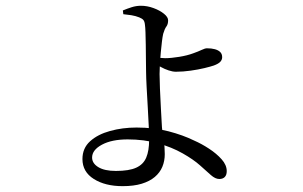

<svg xmlns="http://www.w3.org/2000/svg" viewBox="-20 -584 1040 660"><path d="M403.9 -535.2 402.3 -548.1Q417 -554.2 432.6 -559.2Q448.2 -564.2 464.5 -564.2Q486.2 -564.2 507.8 -556.2Q529.4 -548.3 543.7 -536.7Q557.9 -525.1 557.9 -514.2Q557.9 -500.7 552 -492.9Q546 -485.1 541 -467.9Q538.6 -457.5 536.6 -440.6Q534.6 -423.7 532.7 -403.8Q530.7 -383.8 529.6 -364.2Q528.5 -344.6 528.5 -329.6Q528.5 -312.4 529.8 -280Q531.1 -247.5 533.1 -211.6Q535.1 -175.7 536.7 -146.6Q539.2 -119.4 542.8 -99.9Q546.4 -80.4 546.4 -54.1Q546.4 -30.7 538.1 -10.7Q529.8 9.3 512.1 24.3Q494.5 39.2 467.1 47.6Q439.7 55.9 401.5 55.9Q341.4 55.9 302.4 31.2Q263.4 6.6 263.4 -37.2Q263.4 -74.7 289.7 -98.4Q315.9 -122.1 358.4 -133.8Q400.9 -145.6 449.3 -145.6Q509.9 -145.6 559.5 -132.6Q609 -119.7 647.3 -100.9Q673 -89.7 698.6 -72.9Q724.2 -56.2 741.8 -36.5Q759.4 -16.9 759.4 4.2Q759.4 17.6 752.7 24.4Q746 31.3 733.9 31.3Q720.2 31.3 705 17.9Q689.8 4.4 667.5 -15.6Q645.1 -35.7 608.1 -56.7Q570.2 -78.3 522.6 -91.5Q475.1 -104.8 418.8 -104.8Q364 -104.8 330.3 -86.6Q296.6 -68.4 296.6 -42.5Q296.6 -22.5 317.9 -9.5Q339.2 3.6 378.4 3.6Q424 3.6 448.4 -7.7Q472.9 -18.9 482.7 -42.4Q492.6 -65.8 492.6 -102.8Q492.6 -120.9 491.3 -150.9Q490 -180.9 487.9 -215.9Q485.9 -250.8 484.1 -283.4Q482.3 -316 482.1 -339.5Q481.9 -357.2 481.6 -381.5Q481.4 -405.8 481.1 -430.2Q480.8 -454.6 480.1 -472.9Q479.4 -491.2 478.4 -497.1Q477.4 -509.4 473.3 -514.7Q469.2 -520.1 458.6 -524.3Q446.2 -529.3 431.5 -531.7Q416.9 -534 403.9 -535.2ZM512 -387Q521.8 -386 531.1 -385Q540.5 -384 547.5 -384Q568 -384 595.9 -388.6Q623.7 -393.1 644 -400.7Q662.1 -407.1 673.5 -412.6Q684.8 -418 691.4 -418Q707.2 -418 718.8 -414.8Q730.4 -411.6 737 -405.1Q743.7 -398.6 743.7 -387.3Q743.7 -378.6 737.3 -371.6Q730.9 -364.7 715 -358.8Q704.1 -355.1 682.7 -349.9Q661.4 -344.8 635.2 -341.1Q609.1 -337.4 584.7 -337.4Q573.2 -337.4 559.4 -342.1Q545.6 -346.7 533.4 -353.5Q521.3 -360.3 512.4 -365.1Z"/></svg>

Font: Early Summer Mincho VF
Style: Regular
Weight: 250
Designer: GuiWonder
Version: Version 1.002